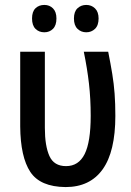

<svg xmlns="http://www.w3.org/2000/svg" viewBox="-20 -750 532 779"><path d="M246 9Q143 8 103 -52.5Q63 -113 62 -237V-540H162V-231Q162 -158 180.5 -117Q199 -76 248 -76Q299 -76 323.5 -125Q348 -174 348 -280Q348 -349 341 -410.5Q334 -472 320 -540H419Q429 -490 435.5 -450Q442 -410 445 -370Q448 -330 448 -280Q448 -135 396.5 -63Q345 9 246 9ZM110 -675Q110 -703 124 -716.5Q138 -730 160 -730Q181 -730 195 -716Q209 -702 209 -675Q209 -647 195 -633Q181 -619 160 -619Q138 -619 124 -633Q110 -647 110 -675ZM280 -675Q280 -703 294.5 -716.5Q309 -730 330 -730Q351 -730 365.5 -716Q380 -702 380 -675Q380 -647 365.5 -633Q351 -619 330 -619Q309 -619 294.5 -633Q280 -647 280 -675Z"/></svg>

Font: Avrile Sans Condensed Medium
Style: Regular
Weight: 500
Width: 3
Designer: Monotype Design Team
Foundry: Monotype Imaging Inc.
Version: Version 2.001;September 10, 2019;FontCreator 11.5.0.2425 64-